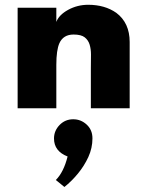

<svg xmlns="http://www.w3.org/2000/svg" viewBox="-20 -442 606 784"><path d="M509.5 0H351V-161.5L351.5 -219.5Q351.5 -241.5 346 -259.8Q340.5 -278 326 -289.5Q311.5 -301 280.5 -301Q238.5 -301 222.5 -265.5Q210 -237.5 210 -177V0H52V-410.5H210V-352.5Q220.5 -381 258.2 -401.8Q296 -422.5 340 -422.5Q408 -422.5 455 -389.5Q509.5 -348.5 509.5 -270.5ZM243 321.5 208 293Q240 261 256 197Q200.5 175.5 200.5 123.5Q200.5 92 223.2 68.5Q246 45 279 45Q310.5 45 334 66.8Q357.5 88.5 357.5 123Q357.5 162.5 340.8 199Q324 235.5 298.2 266.8Q272.5 298 243 321.5Z"/></svg>

Font: Lucymar Sans ExtraBold
Style: Regular
Weight: 800
Foundry: The League of Moveable Type (original font) / Main changes by Cristiano Sobral with portions from Mirco Monsees
Version: Version 2.001;August 30, 2020;FontCreator 13.0.0.2681 64-bit